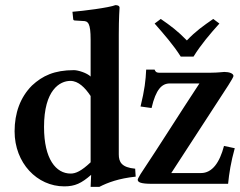

<svg xmlns="http://www.w3.org/2000/svg" viewBox="-20 -718 937 750"><path d="M444 -583C444 -648 447 -688 447 -688C447 -695 440 -698 431 -698C406 -688 304 -675 263 -672L266 -643C266 -640 269 -638 272 -638L304 -636C324 -636 334 -628 334 -563V-419C320 -433 285 -444 269 -444C192 -444 146 -422 105 -384C59 -338 37 -276 37 -205C37 -81 125 10 231 10C273 10 298 -2 336 -35L334 12H368C401 -5 444 -21 510 -28L508 -59C455 -64 444 -85 444 -115ZM584 -446H551C549 -403 545 -368 529 -302L572 -296C589 -370 613 -392 643 -392H759C681 -274 607 -155 529 -38C521 -25 518 -18 518 -16C518 -6 530 0 573 0H871C875 -41 882 -85 897 -139L855 -148C838 -83 809 -42 765 -42H649L872 -385C883 -402 892 -418 892 -421C892 -431 876 -437 856 -437C853 -437 829 -434 805 -434H601C595 -434 588 -435 584 -446ZM334 -343V-84C298 -50 276 -40 256 -40C199 -40 152 -96 152 -222C152 -367 214 -402 255 -402C286 -402 312 -376 334 -343ZM736 -497C765 -544 801 -586 837 -626L813 -644C774 -617 744 -596 710 -560C673 -598 647 -617 608 -644L584 -626C619 -586 657 -543 686 -497Z"/></svg>

Font: Libertinus Serif Semibold
Style: Regular
Weight: 600
Designer: Philipp H. Poll, Khaled Hosny
Foundry: Caleb Maclennan
Version: Version 7.050;RELEASE